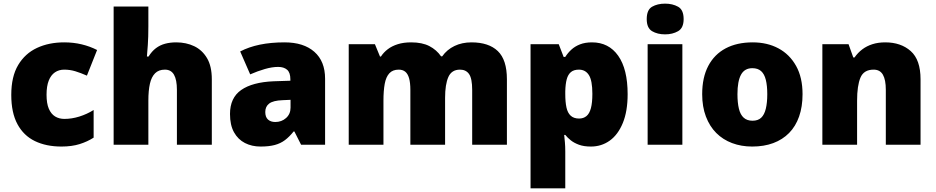

<svg xmlns="http://www.w3.org/2000/svg" viewBox="-20 -796 5147 1056"><path d="M318 10Q234 10 172 -20Q110 -50 76 -113Q42 -176 42 -274Q42 -375 80 -438.5Q118 -502 183.5 -532.5Q249 -563 333 -563Q384 -563 429.5 -552Q475 -541 514 -521L458 -380Q424 -395 394.5 -404Q365 -413 333 -413Q304 -413 282 -398Q260 -383 248 -352.5Q236 -322 236 -275Q236 -227 248.5 -198Q261 -169 283 -155.5Q305 -142 334 -142Q375 -142 416.5 -155Q458 -168 495 -191V-39Q461 -17 418 -3.5Q375 10 318 10Z M796 -652Q796 -591 793 -549Q790 -507 788 -485H797Q815 -514 837.5 -531Q860 -548 888 -555.5Q916 -563 949 -563Q1004 -563 1048 -542Q1092 -521 1118.5 -476.5Q1145 -432 1145 -360V0H953V-302Q953 -357 937 -385Q921 -413 887 -413Q853 -413 833 -393Q813 -373 804.5 -335.5Q796 -298 796 -243V0H605V-760H796Z M1545 -563Q1650 -563 1709 -511Q1768 -459 1768 -363V0H1636L1599 -73H1595Q1572 -44 1547.5 -25.5Q1523 -7 1491 1.5Q1459 10 1413 10Q1365 10 1327 -9.5Q1289 -29 1267 -68.5Q1245 -108 1245 -169Q1245 -258 1306.5 -301Q1368 -344 1485 -349L1577 -352V-360Q1577 -397 1559 -412.5Q1541 -428 1510 -428Q1477 -428 1437 -416.5Q1397 -405 1356 -387L1301 -513Q1349 -538 1409.5 -550.5Q1470 -563 1545 -563ZM1534 -245Q1482 -243 1460.5 -226.5Q1439 -210 1439 -180Q1439 -152 1454 -138.5Q1469 -125 1494 -125Q1529 -125 1553.5 -147Q1578 -169 1578 -204V-247Z M2573 -563Q2668 -563 2718 -515Q2768 -467 2768 -360V0H2577V-301Q2577 -364 2560 -388.5Q2543 -413 2510 -413Q2464 -413 2446 -372.5Q2428 -332 2428 -258V0H2237V-301Q2237 -341 2230 -365.5Q2223 -390 2209 -401.5Q2195 -413 2173 -413Q2140 -413 2121.5 -393Q2103 -373 2096 -335Q2089 -297 2089 -242V0H1898V-553H2042L2070 -485H2075Q2090 -508 2113 -525.5Q2136 -543 2168 -553Q2200 -563 2241 -563Q2302 -563 2341.5 -542.5Q2381 -522 2406 -486H2412Q2438 -523 2479.5 -543Q2521 -563 2573 -563Z M3236 -563Q3328 -563 3380 -489.5Q3432 -416 3432 -278Q3432 -184 3405.5 -119.5Q3379 -55 3333.5 -22.5Q3288 10 3230 10Q3191 10 3164 0Q3137 -10 3119 -24.5Q3101 -39 3089 -54H3083Q3085 -35 3087 -13Q3089 9 3089 38V240H2898V-553H3053L3080 -483H3089Q3103 -505 3122.5 -523Q3142 -541 3170 -552Q3198 -563 3236 -563ZM3164 -413Q3136 -413 3120 -399.5Q3104 -386 3097 -360Q3090 -334 3089 -294V-279Q3089 -235 3095.5 -205Q3102 -175 3119 -159.5Q3136 -144 3165 -144Q3189 -144 3205.5 -157.5Q3222 -171 3230 -201Q3238 -231 3238 -280Q3238 -353 3219 -383Q3200 -413 3164 -413Z M3733 -553V0H3542V-553ZM3638 -776Q3679 -776 3709.5 -759Q3740 -742 3740 -691Q3740 -642 3709.5 -624.5Q3679 -607 3638 -607Q3596 -607 3566.5 -624.5Q3537 -642 3537 -691Q3537 -742 3566.5 -759Q3596 -776 3638 -776Z M4394 -278Q4394 -209 4375 -155Q4356 -101 4320 -64.5Q4284 -28 4233 -9Q4182 10 4117 10Q4057 10 4006.5 -9Q3956 -28 3919.5 -64.5Q3883 -101 3862.5 -155Q3842 -209 3842 -278Q3842 -370 3875.5 -433.5Q3909 -497 3971 -530Q4033 -563 4120 -563Q4200 -563 4261.5 -530Q4323 -497 4358.5 -433.5Q4394 -370 4394 -278ZM4036 -278Q4036 -231 4044 -198Q4052 -165 4070.5 -148.5Q4089 -132 4119 -132Q4149 -132 4166.5 -148.5Q4184 -165 4192 -198Q4200 -231 4200 -278Q4200 -325 4192 -357Q4184 -389 4166 -405Q4148 -421 4118 -421Q4075 -421 4055.5 -385Q4036 -349 4036 -278Z M4849 -563Q4935 -563 4989 -515Q5043 -467 5043 -360V0H4852V-302Q4852 -357 4836 -385Q4820 -413 4785 -413Q4731 -413 4712.5 -369Q4694 -325 4694 -242V0H4503V-553H4647L4673 -480H4680Q4698 -506 4722.5 -524.5Q4747 -543 4778.5 -553Q4810 -563 4849 -563Z"/></svg>

Font: Noto Sans Armenian Black
Style: Regular
Weight: 900
Version: Version 2.007